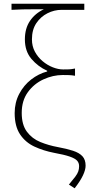

<svg xmlns="http://www.w3.org/2000/svg" viewBox="-20 -814 482 1034"><path d="M382 200 351 180Q373 154 385 138Q397 122 401.5 109Q406 96 406 81Q406 63 395 51Q384 39 355 29Q326 19 271 9Q214 -2 165.5 -24.5Q117 -47 88 -90.5Q59 -134 59 -205Q59 -262 83.5 -308.5Q108 -355 148 -386Q188 -417 234 -429V-433Q185 -455 149.5 -496.5Q114 -538 114 -602Q114 -661 141.5 -701.5Q169 -742 216 -764Q180 -764 154 -764Q128 -764 102.5 -763.5Q77 -763 42 -761V-794H434V-761H312Q272 -761 235.5 -742.5Q199 -724 175.5 -689Q152 -654 152 -602Q152 -565 168 -535.5Q184 -506 209.5 -484.5Q235 -463 264.5 -451.5Q294 -440 320 -440Q340 -440 352 -440.5Q364 -441 384 -445V-406Q366 -409 352 -409.5Q338 -410 318 -410Q265 -410 214 -386.5Q163 -363 130 -317.5Q97 -272 97 -206Q97 -142 125 -104.5Q153 -67 197.5 -49Q242 -31 291 -22Q340 -13 373.5 -2Q407 9 424 27.5Q441 46 441 78Q441 100 427 130Q413 160 382 200Z"/></svg>

Font: Noto Sans HK Thin
Style: Regular
Weight: 100
Designer: Ryoko NISHIZUKA 西塚涼子 (kana, bopomofo & ideographs); Paul D. Hunt (Latin, Greek & Cyrillic); Sandoll Communications 산돌커뮤니
Foundry: Adobe
Version: Version 2.004-H2;hotconv 1.0.118;makeotfexe 2.5.65603